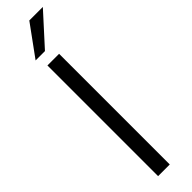

<svg xmlns="http://www.w3.org/2000/svg" viewBox="-293 -817 798 798"><g transform="rotate(-45 106.0 -418.0)"><path d="M211.5 -836 88 -700H33L132 -836ZM53 -650.5H121.5V0H53Z"/></g></svg>

Font: Overused Grotesk Book
Style: Regular
Weight: 375
Version: Version 0.004